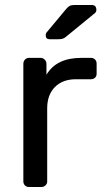

<svg xmlns="http://www.w3.org/2000/svg" viewBox="-20 -753 420 773"><path d="M97 0Q87 0 80.5 -6.5Q74 -13 74 -23V-496Q74 -506 80.5 -513Q87 -520 97 -520H143Q153 -520 160 -513Q167 -506 167 -496V-452Q187 -486 222 -503Q257 -520 307 -520H346Q356 -520 362.5 -513.5Q369 -507 369 -497V-456Q369 -446 362.5 -440Q356 -434 346 -434H286Q232 -434 201 -402.5Q170 -371 170 -317V-23Q170 -13 163 -6.5Q156 0 146 0ZM180 -595Q164 -595 164 -611Q164 -619 169 -624L244 -714Q253 -725 260 -729Q267 -733 281 -733H349Q368 -733 368 -713Q368 -706 363 -701L247 -606Q239 -599 232 -597Q225 -595 214 -595Z"/></svg>

Font: RubikRegular
Style: Regular
Weight: 400
Designer: Hubert and Fischer
Foundry: Hubert and Fischer
Version: Version 2.300;gftools[0.9.30]